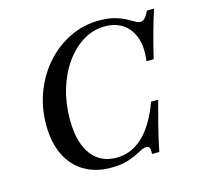

<svg xmlns="http://www.w3.org/2000/svg" viewBox="-91 -677 805 784"><g transform="rotate(-15 311.5 -285.0)"><path d="M286.3 11.3Q221 11.3 173 -17.3Q125 -46 99.6 -99.2Q74.2 -152.4 74.2 -225.8Q74.2 -299.2 98.8 -363.7Q123.4 -428.2 167.3 -477.4Q211.3 -526.6 269 -554.4Q326.6 -582.3 391.9 -582.3Q430.6 -582.3 457.3 -575Q483.9 -567.7 502.4 -557.7Q521 -547.6 533.5 -540.3Q546 -533.1 555.6 -533.1Q565.3 -533.1 573.8 -541.5Q582.3 -550 592.7 -571H622.6Q608.9 -529 595.2 -479.8Q581.5 -430.6 567.7 -371.8H537.1Q545.2 -428.2 531.5 -468.5Q517.7 -508.9 486.3 -531Q454.8 -553.2 408.9 -553.2Q360.5 -553.2 317.7 -527.4Q275 -501.6 242.3 -456Q209.7 -410.5 191.5 -350.4Q173.4 -290.3 173.4 -221.8Q173.4 -158.9 190.3 -114.1Q207.3 -69.4 239.5 -46Q271.8 -22.6 318.5 -22.6Q379.8 -22.6 428.6 -67.3Q477.4 -112.1 512.9 -207.3H542.7Q527.4 -151.6 517.7 -113.3Q508.1 -75 502 -48Q496 -21 491.9 0H461.3Q462.1 -17.7 458.9 -25.4Q455.6 -33.1 446 -33.1Q433.1 -33.1 413.7 -22.2Q394.4 -11.3 363.3 0Q332.3 11.3 286.3 11.3Z"/></g></svg>

Font: Playfair 5pt SemiExpanded Light Medium
Style: Italic
Weight: 500
Italic angle: -15.6°
Version: Version 2.001;gftools[0.9.30]